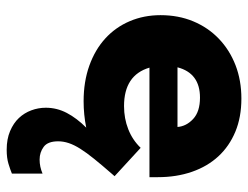

<svg xmlns="http://www.w3.org/2000/svg" viewBox="-106 -412 760 589"><g transform="rotate(90 274.5 -117.0)"><path d="M290 7Q230 7 181 -10.5Q132 -28 97.5 -59.5Q63 -91 44.5 -134.5Q26 -178 26 -229Q26 -284 45 -329.5Q64 -375 98.5 -408Q133 -441 179.5 -459Q226 -477 282 -477Q339 -477 383.5 -458.5Q428 -440 459 -406.5Q490 -373 506.5 -325.5Q523 -278 523 -221V-195H187Q210 -117 305 -117Q343 -117 376 -130Q409 -143 433 -168L520 -88L513 -80Q486 -49 467 -25.5Q448 -2 436 17Q424 36 418.5 52.5Q413 69 413 85Q413 117 430 129.5Q447 142 469 142Q491 142 512 133V227Q500 232 482 237.5Q464 243 439 243Q406 243 381.5 232.5Q357 222 341.5 205.5Q326 189 318 167.5Q310 146 310 123Q310 89 326 58.5Q342 28 371 -1Q331 7 290 7ZM279 -350Q204 -350 186 -281H369Q367 -308 344.5 -329Q322 -350 279 -350Z"/></g></svg>

Font: Tilda Sans Black
Style: Regular
Weight: 900
Designer: ParaType Ltd
Foundry: ParaType Ltd
Version: Version 1.009